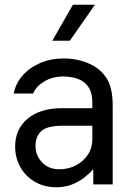

<svg xmlns="http://www.w3.org/2000/svg" viewBox="-20 -779 552 811"><path d="M218 12Q167 12 127.5 -11Q88 -34 66 -73Q44 -112 44 -160Q44 -234 97 -278Q150 -322 242 -322H370V-346Q370 -384 357 -406Q344 -428 324.5 -438.5Q305 -449 284.5 -452.5Q264 -456 248 -456Q202 -456 167 -435Q132 -414 120 -384H38Q46 -426 75 -459.5Q104 -493 149 -512.5Q194 -532 248 -532Q308 -532 357 -510Q406 -488 431 -447Q456 -407 456 -334V0H374V-63H372Q360 -48 338 -30.5Q316 -13 286 -0.5Q256 12 218 12ZM230 -64Q269 -64 300.5 -80.5Q332 -97 351 -125.5Q370 -154 370 -190V-248H248Q178 -248 154 -225Q130 -202 130 -162Q130 -122 158 -93Q186 -64 230 -64ZM201 -607 288 -759H381L275 -607Z"/></svg>

Font: Liter
Style: Regular
Weight: 400
Designer: Anton Skugarov
Foundry: skugi
Version: Version 1.004; ttfautohint (v1.8.4.7-5d5b)